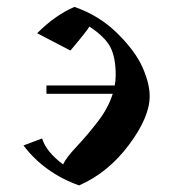

<svg xmlns="http://www.w3.org/2000/svg" viewBox="-20 -530 517 563"><path d="M48.8 -103.5 103.5 -124Q115.2 -85 165 -47.9Q173.8 -67.4 205.1 -100.6Q236.3 -133.8 267.1 -173.8Q297.9 -213.9 310.5 -254.9H116.2V-279.3H316.4Q319.3 -293.9 319.3 -309.6Q319.3 -361.3 303.7 -391.6Q288.1 -421.9 242.2 -452.1Q234.4 -438.5 186.5 -381.8L88.9 -432.6Q141.6 -485.4 198.2 -509.8Q271.5 -484.4 324.2 -432.1Q377 -379.9 397.9 -332.5Q418.9 -285.2 418.9 -248Q418.9 -186.5 357.9 -105Q296.9 -23.4 211.9 13.7Q110.4 -22.5 48.8 -103.5Z"/></svg>

Font: TriodPostnaja
Style: Medium
Weight: 500
Version: 20110805